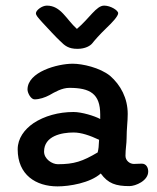

<svg xmlns="http://www.w3.org/2000/svg" viewBox="-20 -659 561 684"><path d="M256 -485C284 -485 302 -496 309 -505C316 -514 333 -534 361 -561C378 -577 401 -601 401 -612C401 -622 374 -639 351 -639C323 -639 299 -594 254 -556C216 -590 197 -639 147 -639C129 -639 108 -622 108 -612C108 -604 115 -597 130 -580C152 -556 181 -525 194 -513C211 -496 224 -485 256 -485ZM508 -48C508 -62 501 -76 485 -76C473 -76 467 -75 457 -75C442 -75 427 -87 427 -104C427 -128 431 -147 431 -166C431 -201 435 -225 435 -253C435 -309 410 -356 372 -389C336 -418 274 -432 239 -432C185 -432 78 -403 78 -340C78 -328 90 -305 103 -305C121 -305 141 -312 156 -320C175 -331 201 -346 227 -346C301 -346 337 -325 337 -251V-235C317 -246 271 -260 242 -260C189 -260 138 -246 99 -220C67 -198 43 -166 43 -127C43 -36 108 5 185 5C227 5 301 -7 339 -41C365 -5 393 4 441 4C463 4 508 -15 508 -48ZM186 -74C166 -74 137 -92 137 -119C137 -175 200 -187 242 -187C270 -187 301 -176 333 -161C332 -137 331 -129 328 -116C274 -84 244 -74 186 -74Z"/></svg>

Font: Itim
Style: Regular
Weight: 400
Designer: CadsonDemak Team
Foundry: Pablo Impallari
Version: Version 1.002;PS 001.002;hotconv 1.0.88;makeotf.lib2.5.64775